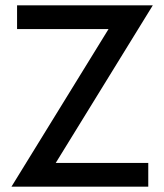

<svg xmlns="http://www.w3.org/2000/svg" viewBox="-20 -700 616 720"><path d="M23 0 387 -591H44V-680H553L189 -89H536V0Z"/></svg>

Font: Teachers Medium
Style: Regular
Weight: 500
Designer: Alfredo Marco Pradil, Chank Diesel
Version: Version 1.001